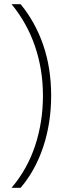

<svg xmlns="http://www.w3.org/2000/svg" viewBox="-20 -978 304 912"><path d="M223 -524Q223 -394 185.5 -281Q148 -168 78 -86H35Q111 -176 147.5 -288Q184 -400 184 -524Q184 -647 146.5 -757.5Q109 -868 35 -958H78Q148 -873 185.5 -763.5Q223 -654 223 -524Z"/></svg>

Font: Noto Sans Khmer UI SemiCondensed ExtraLight
Style: Regular
Weight: 200
Width: 4
Designer: Danh Hong and the Monotype Design Team
Foundry: Monotype Imaging Inc.
Version: Version 2.002; ttfautohint (v1.8.4.7-5d5b)